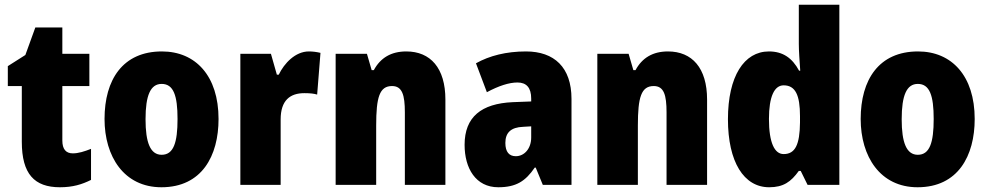

<svg xmlns="http://www.w3.org/2000/svg" viewBox="-20 -780 4168 810"><path d="M287 -133C258 -133 243 -151 243 -187V-417H357V-553H243V-664H129L87 -548L13 -501V-417H72V-182C72 -46 125 10 233 10C287 10 326 -2 364 -21V-152C336 -141 311 -133 287 -133Z M902 -278C902 -460 805 -563 663 -563C498 -563 421 -444 421 -278C421 -120 503 10 661 10C832 10 902 -123 902 -278ZM594 -277C594 -378 615 -426 662 -426C712 -426 729 -377 729 -278C729 -178 712 -127 662 -127C614 -127 594 -179 594 -277Z M1283 -563C1226 -563 1179 -513 1156 -465H1148L1123 -553H994V0H1164V-276C1164 -357 1204 -387 1264 -387C1289 -387 1305 -385 1318 -381L1332 -557C1315 -561 1299 -563 1283 -563Z M1694 -563C1630 -563 1585 -536 1557 -484H1548L1528 -553H1396V0H1567V-250C1567 -370 1581 -417 1634 -417C1677 -417 1688 -379 1688 -306V0H1859V-360C1859 -493 1796 -563 1694 -563Z M2199 -563C2116 -563 2045 -545 1988 -513L2034 -391C2084 -418 2128 -432 2163 -432C2201 -432 2221 -410 2221 -364V-352L2143 -349C2011 -343 1940 -287 1940 -169C1940 -70 1987 10 2082 10C2158 10 2197 -16 2236 -73H2240L2270 0H2391V-363C2391 -496 2318 -563 2199 -563ZM2187 -245 2221 -247V-200C2221 -153 2192 -121 2156 -121C2128 -121 2112 -139 2112 -177C2112 -220 2135 -243 2187 -245Z M2798 -563C2734 -563 2689 -536 2661 -484H2652L2632 -553H2500V0H2671V-250C2671 -370 2685 -417 2738 -417C2781 -417 2792 -379 2792 -306V0H2963V-360C2963 -493 2900 -563 2798 -563Z M3225 10C3285 10 3317 -13 3350 -59H3358L3387 0H3521V-760H3350V-595C3350 -566 3353 -525 3356 -482H3351C3322 -536 3282 -563 3224 -563C3119 -563 3051 -458 3051 -277C3051 -97 3118 10 3225 10ZM3286 -130C3248 -130 3224 -177 3224 -278C3224 -373 3247 -420 3286 -420C3336 -420 3355 -378 3355 -290V-263C3354 -170 3335 -130 3286 -130Z M4092 -278C4092 -460 3995 -563 3853 -563C3688 -563 3611 -444 3611 -278C3611 -120 3693 10 3851 10C4022 10 4092 -123 4092 -278ZM3784 -277C3784 -378 3805 -426 3852 -426C3902 -426 3919 -377 3919 -278C3919 -178 3902 -127 3852 -127C3804 -127 3784 -179 3784 -277Z"/></svg>

Font: Noto Sans Sinhala Condensed Black
Style: Regular
Weight: 900
Width: 3
Designer: Jelle Bosma - Monotype Design Team
Foundry: Monotype Imaging Inc.
Version: Version 2.006